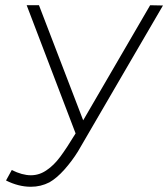

<svg xmlns="http://www.w3.org/2000/svg" viewBox="-20 -704 643 734"><path d="M3 -14 25 -54Q65 -34 98 -34Q131 -34 159 -54Q186 -72 210.5 -105Q235 -138 269 -194L82 -684H129L298 -244L554 -684L603 -683L466 -448Q304 -170 278 -125Q255 -88 226 -55.5Q197 -23 169 -7Q136 10 98 10Q51 10 3 -14Z"/></svg>

Font: Bellota Text Light
Style: Italic
Weight: 300
Italic angle: -7.5°
Designer: Kemie Guaida
Foundry: Kemie Guaida
Version: Version 4.001